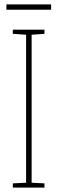

<svg xmlns="http://www.w3.org/2000/svg" viewBox="-20 -848 259 868"><path d="M181 0H38V-19L98 -22V-691L38 -695V-714H181V-695L123 -691V-22L181 -19ZM211 -828V-804H9V-828Z"/></svg>

Font: Noto Sans Gujarati ExtraCondensed Thin
Style: Regular
Weight: 100
Width: 2
Designer: Jelle Bosma - Monotype Design Team, Universal Thirst
Foundry: Monotype Imaging Inc.
Version: Version 2.106; ttfautohint (v1.8.4.7-5d5b)